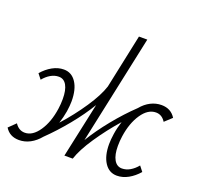

<svg xmlns="http://www.w3.org/2000/svg" viewBox="-130 -850 1037 994"><g transform="rotate(20 388.0 -353.0)"><path d="M782 -376 743 -340Q723 -372 690 -372Q646 -372 612 -322Q578 -272 567 -196Q563 -169 563 -142Q563 -93 578.5 -66Q594 -39 622 -39Q645 -39 666.5 -51.5Q688 -64 706 -86L728 -58Q703 -29 672.5 -12Q642 5 610 5Q567 5 542 -33Q517 -71 517 -135Q517 -160 522 -193Q527 -227 539 -264Q480 -197 431.5 -125Q383 -53 366 0H320L385 -302Q348 -240 294 -174Q240 -108 185 -55Q161 -26 132 -10.5Q103 5 71 5Q19 5 -6 -36L32 -73Q53 -41 86 -41Q129 -41 163 -91Q197 -141 208 -217Q212 -244 212 -272Q212 -321 197 -347.5Q182 -374 154 -374Q131 -374 109.5 -361.5Q88 -349 70 -327L48 -355Q73 -384 103.5 -401Q134 -418 166 -418Q209 -418 234 -380Q259 -342 259 -277Q259 -253 254 -220Q248 -185 237 -151Q297 -218 344.5 -289Q392 -360 409 -413L472 -711H518L390 -111Q428 -174 482.5 -241Q537 -308 593 -361Q616 -389 644.5 -403.5Q673 -418 704 -418Q756 -418 782 -376Z"/></g></svg>

Font: Ysabeau Infant Semilight
Style: Italic
Weight: 300
Italic angle: -12°
Designer: Christian Thalmann (Catharsis Fonts)
Version: Version 0.003